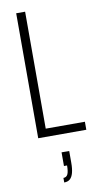

<svg xmlns="http://www.w3.org/2000/svg" viewBox="-103 -732 549 1038"><g transform="rotate(-10 172.0 -213.0)"><path d="M65 0V-686H114V-44H329V0ZM162 260V235Q179 235 186 220Q193 205 193 172H176V97H218V161Q218 195 212 217Q206 239 194 249.5Q182 260 162 260Z"/></g></svg>

Font: Archivo ExtraCondensed Thin
Style: Regular
Weight: 250
Width: 2
Designer: Hector Gatti
Foundry: Omnibus-Type
Version: Version 2.001